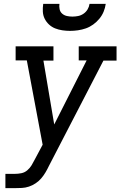

<svg xmlns="http://www.w3.org/2000/svg" viewBox="-20 -760 640 995"><path d="M8 215V141H57Q74 141 91 137.5Q108 134 121.5 122.5Q135 111 144 96Q153 81 161 65L201 -10L119 -447H61V-520H257V-446H205L261 -115L429 -447H388V-520H584V-446H516L234 99Q226 116 216 133Q206 150 193.5 164.5Q181 179 164.5 190Q148 201 130 207Q112 213 93.5 214Q75 215 57 215ZM343 -600Q323 -600 303 -603Q283 -606 265.5 -613Q248 -620 234 -633Q220 -646 211.5 -663Q203 -680 202 -700Q201 -720 204 -740H288Q286 -726 289 -712Q292 -698 302.5 -689Q313 -680 327 -677Q341 -674 355 -674Q370 -674 385 -677Q400 -680 413 -689Q426 -698 434 -711.5Q442 -725 444 -740H528Q525 -719 517 -699.5Q509 -680 495 -663Q481 -646 463 -633Q445 -620 425 -613Q405 -606 384 -603Q363 -600 343 -600Z"/></svg>

Font: Iosevka Etoile Oblique
Style: Regular
Weight: 400
Italic angle: -9°
Designer: Belleve Invis
Foundry: Belleve Invis
Version: Version 15.5.2; ttfautohint (v1.8.4)